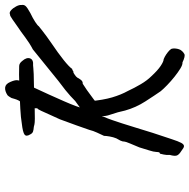

<svg xmlns="http://www.w3.org/2000/svg" viewBox="-15 -688 756 766"><g transform="rotate(-90 363.0 -305.0)"><path d="M273 -544Q267 -544 258.5 -544.5Q250 -545 240 -548Q227 -549 220.5 -551.5Q214 -554 210 -562Q200 -578 209 -585Q218 -592 253 -596Q276 -600 312.5 -602Q349 -604 386.5 -605.5Q424 -607 449 -607Q472 -607 483 -606.5Q494 -606 503 -594Q518 -577 513 -563Q508 -549 485 -551Q484 -551 474 -550Q464 -549 450.5 -548.5Q437 -548 425 -548Q421 -548 402 -547.5Q383 -547 358 -546Q333 -545 309.5 -544.5Q286 -544 273 -544ZM143 40Q130 32 126 23.5Q122 15 128 -6Q127 -19 129.5 -30Q132 -41 133 -45Q138 -45 139 -51Q140 -57 140 -61Q140 -69 146 -88Q152 -107 158 -127Q166 -146 173.5 -164Q181 -182 181 -186Q181 -194 185 -202.5Q189 -211 194 -219Q199 -231 201.5 -245.5Q204 -260 204 -268Q210 -281 217 -296Q224 -311 228 -327Q234 -344 245.5 -377Q257 -410 270 -444Q279 -463 288 -483.5Q297 -504 304 -519Q311 -534 314 -534Q314 -534 314 -537.5Q314 -541 314 -545Q314 -550 322 -564.5Q330 -579 337 -595Q347 -610 351 -623.5Q355 -637 355 -637Q355 -637 358.5 -643Q362 -649 366 -653Q383 -664 397 -662.5Q411 -661 419 -642Q427 -624 426 -614Q425 -604 417 -592Q409 -574 396 -546.5Q383 -519 369 -488Q355 -457 342.5 -428.5Q330 -400 322.5 -379.5Q315 -359 315 -354L273 -252Q272 -249 266.5 -234Q261 -219 253.5 -195Q246 -171 236.5 -140.5Q227 -110 216 -74Q200 -26 191 1.5Q182 29 176 40Q170 51 163 51Q159 51 154.5 48Q150 45 143 40ZM497 45Q488 46 472.5 36.5Q457 27 439.5 13Q422 -1 406.5 -16Q391 -31 382 -42Q366 -65 341.5 -103Q317 -141 305 -184Q298 -216 291 -235Q284 -254 283 -267L284 -334L342 -325Q347 -271 357.5 -235.5Q368 -200 383 -173Q395 -147 410 -121.5Q425 -96 442 -79Q465 -54 483 -42Q501 -30 510 -30Q520 -26 529.5 -19.5Q539 -13 545.5 -6.5Q552 0 552 5Q553 8 552.5 16Q552 24 549.5 31Q547 38 544 41Q539 48 530.5 52.5Q522 57 497 45ZM270 -330 343 -383Q346 -386 363 -402Q380 -418 423 -450L549 -552Q574 -565 598.5 -583.5Q623 -602 637 -611Q654 -623 669 -633.5Q684 -644 688 -643Q696 -647 705 -639Q714 -631 720.5 -618.5Q727 -606 726 -598Q728 -588 722 -581Q716 -574 694 -562Q673 -552 658.5 -542.5Q644 -533 641 -528Q641 -528 622 -513Q603 -498 574 -478Q534 -451 506.5 -429Q479 -407 471 -395Q467 -395 463.5 -392Q460 -389 456 -390Q456 -390 448 -385Q440 -380 436 -374Q434 -369 427.5 -360.5Q421 -352 412 -353Q405 -349 387 -336.5Q369 -324 349.5 -309Q330 -294 316 -282Q302 -270 301 -268Z"/></g></svg>

Font: Caveat Medium
Style: Regular
Weight: 500
Designer: Pablo Impallari
Foundry: Pablo Impallari
Version: Version 2.000